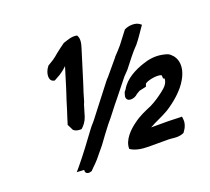

<svg xmlns="http://www.w3.org/2000/svg" viewBox="-113 -789 1023 935"><g transform="rotate(-20 398.5 -322.0)"><path d="M188 -552C167 -526 163 -485 187 -478L194 -476L226 -494C237 -501 245 -507 253 -514L265 -525L234 -424C229 -407 222 -388 216 -369L200 -317C193 -297 187 -276 181 -257L179 -252L193 -224V-223C200 -213 214 -209 229 -209H236C250 -221 264 -239 271 -261L288 -318C290 -322 293 -329 294 -333L306 -374C312 -393 319 -412 325 -433L370 -578C378 -603 383 -627 371 -645C344 -651 318 -639 298 -633C282 -621 267 -611 250 -597L237 -586L221 -574L190 -555ZM142 -20 180 -18C180 -17 179 -11 180 -8C184 3 196 6 212 0C221 -9 230 -19 240 -28L255 -44C263 -53 270 -62 278 -72C285 -80 294 -92 302 -101C322 -128 346 -162 367 -188C392 -216 423 -260 448 -289C473 -321 495 -348 519 -378L544 -404C572 -439 597 -474 626 -503H627V-504C646 -527 662 -552 678 -575L686 -586L677 -593C659 -606 625 -606 600 -593L551 -529C540 -515 524 -499 510 -484V-483L443 -403C439 -399 433 -393 428 -386C390 -336 349 -285 308 -231C296 -215 292 -214 278 -195C239 -142 200 -89 160 -41ZM489 -287C486 -254 529 -258 548 -278L565 -288L601 -296L606 -310C618 -321 668 -332 691 -323C693 -321 693 -310 693 -305L699 -303C699 -303 700 -302 700 -301C699 -279 685 -263 661 -245C640 -229 619 -214 591 -200C559 -186 527 -174 493 -148C465 -128 419 -86 421 -39C442 -24 475 -17 514 -17H617C635 -17 662 -9 689 -19L696 -22L700 -28C700 -29 705 -34 709 -42C722 -69 718 -84 716 -99H706C687 -99 666 -101 645 -101H557C590 -120 622 -131 656 -151C699 -178 750 -220 776 -267C810 -326 799 -374 769 -399C758 -410 742 -412 728 -415C692 -422 657 -416 626 -405C585 -391 529 -365 503 -317C500 -314 496 -309 494 -305Z"/></g></svg>

Font: SolarCharger
Style: 952
Weight: 900
Designer: Mew Too
Foundry: Cannot Into Space Fonts/KineticPlasma Fonts
Version: Version 1.100